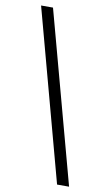

<svg xmlns="http://www.w3.org/2000/svg" viewBox="-102 -798 598 1042"><g transform="rotate(10 197.0 -277.0)"><path d="M357.2 194.5 102.5 -747.5H36.8L291 194.5Z"/></g></svg>

Font: Russolo 10pt ExtraLight
Style: Regular
Weight: 200
Designer: Micah Stupak-Hahn
Version: Version 1.000